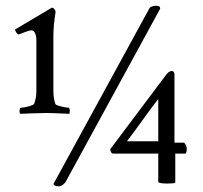

<svg xmlns="http://www.w3.org/2000/svg" viewBox="-20 -650 723 683"><path d="M591.8 -397.5Q595.7 -397.5 598.1 -393.8Q600.6 -390.1 600.6 -385.7V-142.6Q600.6 -142.6 634.8 -142.6Q641.6 -136.2 643.8 -125.2Q646 -114.3 640.6 -103.5H603.5V0Q600.6 2.9 574.2 2.9Q548.8 2.9 543 -2V-103.5H381.8Q373.5 -105 372.1 -119.1L572.3 -385.7Q581.5 -397.5 591.8 -397.5ZM543 -147.5Q543 -147.5 543 -297.9Q522.5 -272 487.8 -223.6Q453.1 -175.3 431.6 -147.5ZM169.9 -521.5V-328.1Q169.9 -300.8 176.8 -280.3Q178.2 -275.9 197.8 -271.2Q217.3 -266.6 225.6 -266.6Q228.5 -261.7 228.3 -254.6Q228 -247.6 226.6 -245.1Q211.9 -245.6 188 -246.8Q164.1 -248 142.6 -248Q121.1 -248 93.5 -246.8Q65.9 -245.6 52.7 -245.1Q49.3 -247.6 49.6 -255.6Q49.8 -263.7 52.7 -266.6Q63 -266.6 81.3 -271.5Q99.6 -276.4 101.6 -281.2Q109.4 -301.8 109.4 -326.2V-507.8Q109.4 -522 104.7 -532Q100.1 -542 92.8 -542Q87.9 -542 81.5 -540.3Q75.2 -538.6 62.7 -533.7Q50.3 -528.8 45.9 -527.3Q37.6 -531.2 33.2 -544.9Q46.4 -553.2 165 -623Q170.4 -621.6 174.1 -616.9Q177.7 -612.3 177.7 -607.4Q169.9 -559.6 169.9 -521.5ZM181.6 12.2Q177.2 11.2 174.3 9.5Q171.4 7.8 170.9 5.9L170.4 3.9L512.2 -621.6Q512.7 -623 516.8 -625.2Q521 -627.4 527.6 -628.9Q534.2 -630.4 542.5 -628.9Q549.8 -627.4 549.8 -619.1L212.9 -2Q209 3.9 200.7 9.3Q192.4 14.6 181.6 12.2Z"/></svg>

Font: Amiri
Style: Regular
Weight: 400
Designer: Khaled Hosny
Version: Version 000.108